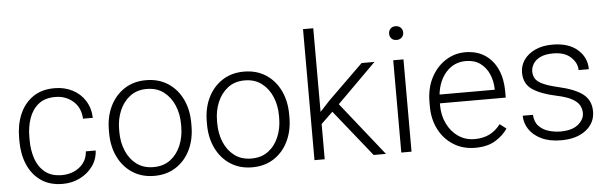

<svg xmlns="http://www.w3.org/2000/svg" viewBox="-48 -917 3472 1095"><g transform="rotate(-5 1687.5 -370.0)"><path d="M272 -40.5Q308.6 -40.5 341.1 -54.7Q373.5 -68.8 394.8 -96.2Q416 -123.5 418.9 -163.6H475.1Q472.7 -113.3 444.3 -74.2Q416 -35.2 370.8 -12.7Q325.7 9.8 272 9.8Q197.8 9.8 147.5 -25.4Q97.2 -60.5 71.8 -120.4Q46.4 -180.2 46.4 -253.9V-274.4Q46.4 -348.6 72 -408.4Q97.7 -468.3 147.7 -503.2Q197.8 -538.1 271.5 -538.1Q328.1 -538.1 373.3 -515.1Q418.5 -492.2 445.6 -450.2Q472.7 -408.2 475.1 -350.6H418.9Q415.5 -414.6 373.3 -451.2Q331.1 -487.8 271.5 -487.8Q211.4 -487.8 174.8 -457.8Q138.2 -427.7 121.6 -379.2Q105 -330.6 105 -274.4V-253.9Q105 -197.8 121.3 -149.2Q137.7 -100.6 174.6 -70.6Q211.4 -40.5 272 -40.5Z M560.1 -256.3V-272Q560.1 -349.1 589.4 -409.2Q618.7 -469.2 671.6 -503.7Q724.6 -538.1 795.4 -538.1Q867.2 -538.1 920.4 -503.7Q973.6 -469.2 1002.7 -409.2Q1031.7 -349.1 1031.7 -272V-256.3Q1031.7 -179.7 1002.7 -119.4Q973.6 -59.1 920.7 -24.7Q867.7 9.8 796.4 9.8Q725.1 9.8 671.9 -24.7Q618.7 -59.1 589.4 -119.4Q560.1 -179.7 560.1 -256.3ZM618.7 -272V-256.3Q618.7 -198.7 639.2 -149.4Q659.7 -100.1 699.2 -70.3Q738.8 -40.5 796.4 -40.5Q853.5 -40.5 892.8 -70.3Q932.1 -100.1 952.6 -149.4Q973.1 -198.7 973.1 -256.3V-272Q973.1 -329.1 952.6 -378.2Q932.1 -427.2 892.6 -457.5Q853 -487.8 795.4 -487.8Q738.3 -487.8 699 -457.5Q659.7 -427.2 639.2 -378.2Q618.7 -329.1 618.7 -272Z M1120.6 -256.3V-272Q1120.6 -349.1 1149.9 -409.2Q1179.2 -469.2 1232.2 -503.7Q1285.2 -538.1 1356 -538.1Q1427.7 -538.1 1481 -503.7Q1534.2 -469.2 1563.2 -409.2Q1592.3 -349.1 1592.3 -272V-256.3Q1592.3 -179.7 1563.2 -119.4Q1534.2 -59.1 1481.2 -24.7Q1428.2 9.8 1356.9 9.8Q1285.6 9.8 1232.4 -24.7Q1179.2 -59.1 1149.9 -119.4Q1120.6 -179.7 1120.6 -256.3ZM1179.2 -272V-256.3Q1179.2 -198.7 1199.7 -149.4Q1220.2 -100.1 1259.8 -70.3Q1299.3 -40.5 1356.9 -40.5Q1414.1 -40.5 1453.4 -70.3Q1492.7 -100.1 1513.2 -149.4Q1533.7 -198.7 1533.7 -256.3V-272Q1533.7 -329.1 1513.2 -378.2Q1492.7 -427.2 1453.1 -457.5Q1413.6 -487.8 1356 -487.8Q1298.8 -487.8 1259.5 -457.5Q1220.2 -427.2 1199.7 -378.2Q1179.2 -329.1 1179.2 -272Z M2052.2 0 1838.9 -266.1 1772 -201.7V0H1713.4V-750H1772V-271L1827.1 -330.6L2029.3 -528.3H2103L1879.4 -305.7L2122.6 0Z M2200.2 -681.2Q2200.2 -697.8 2210.7 -709.2Q2221.2 -720.7 2240.2 -720.7Q2258.8 -720.7 2269.8 -709.2Q2280.8 -697.8 2280.8 -681.2Q2280.8 -664.6 2269.8 -653.3Q2258.8 -642.1 2240.2 -642.1Q2221.2 -642.1 2210.7 -653.3Q2200.2 -664.6 2200.2 -681.2ZM2269 -528.3V0H2210.4V-528.3Z M2632.8 9.8Q2564 9.8 2510.3 -23.4Q2456.5 -56.6 2426 -115.2Q2395.5 -173.8 2395.5 -249.5V-270.5Q2395.5 -352.1 2427 -412.1Q2458.5 -472.2 2510.3 -505.1Q2562 -538.1 2622.1 -538.1Q2689.5 -538.1 2736.1 -506.8Q2782.7 -475.6 2806.9 -421.1Q2831.1 -366.7 2831.1 -295.9V-260.3H2454.1V-249.5Q2454.1 -191.4 2477.1 -143.8Q2500 -96.2 2540.8 -68.1Q2581.5 -40 2635.3 -40Q2681.6 -40 2718 -57.4Q2754.4 -74.7 2783.2 -112.3L2819.8 -84Q2793.9 -45.4 2748.8 -17.8Q2703.6 9.8 2632.8 9.8ZM2622.1 -487.8Q2555.2 -487.8 2510.5 -439.2Q2465.8 -390.6 2456.5 -310.5H2772.5V-316.9Q2771.5 -361.3 2754.6 -400.1Q2737.8 -439 2704.8 -463.4Q2671.9 -487.8 2622.1 -487.8Z M3261.7 -134.8Q3261.7 -156.7 3251 -177.5Q3240.2 -198.2 3209.7 -215.8Q3179.2 -233.4 3120.6 -245.6Q3032.2 -264.2 2984.1 -296.9Q2936 -329.6 2936 -394.5Q2936 -434.1 2958.7 -466.6Q2981.4 -499 3023.2 -518.6Q3064.9 -538.1 3122.1 -538.1Q3213.9 -538.1 3265.6 -493.2Q3317.4 -448.2 3317.4 -380.4H3258.8Q3258.8 -420.9 3223.4 -454.3Q3188 -487.8 3122.1 -487.8Q3076.7 -487.8 3048.6 -474.1Q3020.5 -460.4 3007.6 -439.2Q2994.6 -418 2994.6 -396Q2994.6 -373 3005.1 -355Q3015.6 -336.9 3045.9 -322.3Q3076.2 -307.6 3135.3 -293.9Q3231.4 -272 3275.9 -236.6Q3320.3 -201.2 3320.3 -138.2Q3320.3 -72.8 3267.3 -31.5Q3214.4 9.8 3125.5 9.8Q3058.6 9.8 3012.2 -12.7Q2965.8 -35.2 2942.1 -71.5Q2918.5 -107.9 2918.5 -148.9H2977.1Q2979.5 -107.4 3002.4 -83.7Q3025.4 -60.1 3058.8 -50.3Q3092.3 -40.5 3125.5 -40.5Q3192.4 -40.5 3227.1 -69.1Q3261.7 -97.7 3261.7 -134.8Z"/></g></svg>

Font: Vazirmatn UI FD ExtraLight
Style: Regular
Weight: 200
Designer: Saber Rastikerdar
Foundry: Saber Rastikerdar
Version: Version 33.003